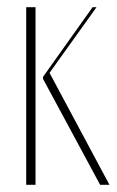

<svg xmlns="http://www.w3.org/2000/svg" viewBox="-20 -515 325 535"><path d="M79 -495V0H53V-495ZM118 -312 285 0H259L100 -295V-301L238 -495H249Z"/></svg>

Font: Moniqa Thin Display
Style: Regular
Weight: 100
Designer: Rajesh Rajput
Foundry: Rajesh Rajput
Version: Version 1.000